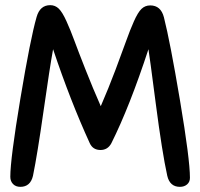

<svg xmlns="http://www.w3.org/2000/svg" viewBox="-20 -725 777 745"><path d="M328 -170Q253 -334 186 -534Q173 -463 149 -294.5Q125 -126 108 -43Q98 0 59 0Q41 0 30.5 -11Q20 -22 20 -39Q20 -108 59 -342Q98 -576 122 -659Q135 -705 175 -705Q194 -705 208 -691.5Q222 -678 238 -642.5Q254 -607 268.5 -567.5Q283 -528 312 -454.5Q341 -381 371 -313Q401 -382 428.5 -455Q456 -528 470 -567.5Q484 -607 499.5 -642Q515 -677 529 -690.5Q543 -704 563 -704Q604 -704 616 -658Q640 -564 678.5 -335Q717 -106 717 -35Q717 -19 706 -9.5Q695 0 678 0Q639 0 629 -43Q609 -134 584.5 -322.5Q560 -511 556 -534Q483 -311 412 -169Q398 -143 370 -143Q340 -143 328 -170Z"/></svg>

Font: Sniglet
Style: Regular
Weight: 400
Designer: Haley Fiege
Foundry: Haley Fiege, Pablo Impallari, Brenda Gallo
Version: Version 2.000